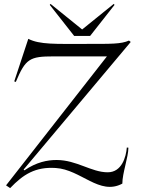

<svg xmlns="http://www.w3.org/2000/svg" viewBox="-20 -947 749 984"><path d="M32 17C99 -53 161 -93 266 -86C395 -78 490 57 607 -6C607 -60 638 -142 638 -190L630 -191C626 -142 604 -64 532 -64C448 -64 373 -127 270 -127C222 -127 167 -116 105 -74L101 -78L650 -732L641 -739C599 -721 554 -722 417 -722C264 -722 184 -718 125 -748L53 -530L61 -527C111 -646 132 -658 254 -658H528L11 3ZM360 -763H442L567 -922L563 -927L401 -796L239 -927L235 -922Z"/></svg>

Font: Sinistre
Style: Regular
Weight: 400
Designer: Jules Durand
Foundry: Collletttivo
Version: Version 69.420;Glyphs 3.2 (3217)